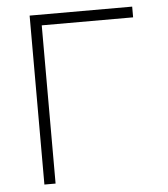

<svg xmlns="http://www.w3.org/2000/svg" viewBox="-51 -739 688 785"><g transform="rotate(-5 293.0 -346.5)"><path d="M99.6 0V-693.4H520.5V-649.4H145.5V0Z"/></g></svg>

Font: Cascadia Code ExtraLight
Style: Regular
Weight: 200
Monospace: yes
Designer: Aaron Bell
Foundry: Saja Typeworks
Version: Version 2407.024; ttfautohint (v1.8.4)